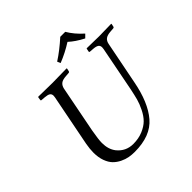

<svg xmlns="http://www.w3.org/2000/svg" viewBox="-207 -988 1175 1175"><g transform="rotate(-45 380.0 -400.5)"><path d="M524.9 -811Q554.7 -760.3 604 -716.8L583 -695.8Q526.9 -724.6 491.2 -757.8Q433.1 -720.7 370.1 -695.8L360.8 -716.8Q419.9 -754.9 481.9 -811ZM306.2 9.8Q281.2 9.8 258.1 5.6Q234.9 1.5 209.7 -10.7Q184.6 -22.9 166 -41.7Q147.5 -60.5 135.7 -92.5Q124 -124.5 124 -166Q124 -197.8 130.9 -235.8L196.8 -571.8Q198.2 -579.1 198.2 -585Q198.2 -600.1 187.7 -607.2Q177.2 -614.3 152.8 -616.2L127.9 -618.2Q120.1 -618.2 122.1 -626L125 -645L127.9 -647Q217.8 -645 249 -645Q282.2 -645 372.1 -647L374 -645L370.1 -626Q368.2 -618.2 360.8 -618.2L335.9 -616.2Q306.2 -614.3 292.5 -603.5Q278.8 -592.8 273.9 -571.8L214.8 -269Q202.6 -201.2 202.6 -171.4Q202.6 -116.7 230 -81.1Q270 -31.2 334 -30.8Q380.9 -30.8 418 -46.4Q455.1 -62 477.5 -84.5Q500 -106.9 517.6 -142.6Q535.2 -178.2 543 -207.5Q550.8 -236.8 559.1 -276.9L616.2 -569.8Q617.7 -577.6 617.7 -584Q617.7 -599.6 607.2 -606.9Q596.7 -614.3 573.2 -616.2L546.9 -618.2Q539.1 -618.2 541 -626L544.9 -645L546.9 -647Q636.7 -645 651.9 -645Q668 -645 757.8 -647L759.8 -645L755.9 -626Q753.9 -618.2 747.1 -618.2L722.2 -616.2Q692.4 -614.3 678.2 -603Q664.1 -591.8 660.2 -569.8L606 -294.9Q578.1 -147 511.2 -68.6Q444.3 9.8 306.2 9.8Z"/></g></svg>

Font: Linux Libertine
Style: Italic
Weight: 400
Italic angle: -12°
Designer: Philipp H. Poll
Foundry: Philipp H. Poll
Version: Version 5.1.6 ; ttfautohint (v0.9)